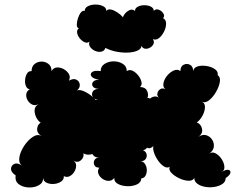

<svg xmlns="http://www.w3.org/2000/svg" viewBox="-20 -808 1053 845"><path d="M49 -36Q28 -50 28.5 -65Q29 -80 43 -86.5Q57 -93 77 -79Q64 -88 64.5 -106.5Q65 -125 75 -146Q85 -167 100.5 -184.5Q116 -202 132.5 -210Q149 -218 163 -209Q142 -222 143.5 -241Q145 -260 159 -268Q146 -277 138.5 -293.5Q131 -310 132.5 -325.5Q134 -341 150 -350Q135 -342 122.5 -347.5Q110 -353 102 -366Q94 -379 95.5 -393Q97 -407 111 -415Q99 -417 94 -429.5Q89 -442 90.5 -457.5Q92 -473 99 -484.5Q106 -496 119 -495Q119 -516 132.5 -526.5Q146 -537 163 -537Q180 -537 193.5 -526.5Q207 -516 207 -495Q215 -510 230.5 -511Q246 -512 261 -503.5Q276 -495 283.5 -481.5Q291 -468 283 -453Q303 -464 316 -457.5Q329 -451 331 -436.5Q333 -422 319 -410Q332 -415 352.5 -405Q373 -395 390 -380Q381 -390 387.5 -403.5Q394 -417 417 -417Q396 -417 389 -427Q382 -437 389 -447Q396 -457 417 -457Q390 -461 382.5 -472Q375 -483 385.5 -491Q396 -499 423 -495Q423 -516 440.5 -527Q458 -538 480.5 -538Q503 -538 520.5 -527Q538 -516 538 -495Q549 -503 562.5 -497Q576 -491 587.5 -477Q599 -463 602.5 -448Q606 -433 596 -425Q619 -425 627 -408.5Q635 -392 629 -377Q635 -378 640 -374Q648 -381 658.5 -383Q669 -385 679 -378Q670 -387 673 -398.5Q676 -410 686 -416Q696 -422 708 -415Q696 -425 699.5 -442.5Q703 -460 716 -475.5Q729 -491 745.5 -498Q762 -505 774 -495Q774 -516 788 -523Q802 -530 816 -523Q830 -516 830 -495Q833 -511 850.5 -516Q868 -521 889.5 -517.5Q911 -514 926 -503.5Q941 -493 938 -477Q951 -469 947.5 -447.5Q944 -426 930.5 -403Q917 -380 900 -366.5Q883 -353 869 -361Q883 -353 882 -335Q881 -317 871 -298.5Q861 -280 846 -269Q864 -263 869 -241.5Q874 -220 852 -205Q871 -218 887.5 -213Q904 -208 913.5 -193.5Q923 -179 921 -162Q919 -145 901 -132Q914 -141 929 -133Q944 -125 955 -108.5Q966 -92 967.5 -75Q969 -58 955 -50Q974 -63 985 -60.5Q996 -58 994 -47.5Q992 -37 973 -24Q973 -8 959 1.5Q945 11 924.5 14.5Q904 18 883.5 14.5Q863 11 849 1Q835 -9 835 -25Q829 -12 810 -12.5Q791 -13 769.5 -23Q748 -33 734.5 -47Q721 -61 727 -74Q716 -67 702.5 -75Q689 -83 677 -99.5Q665 -116 658.5 -134Q652 -152 655 -165Q641 -151 627 -158Q620 -148 609 -147Q622 -142 625 -130Q628 -118 621 -108Q614 -98 596 -98Q609 -99 617 -88Q625 -77 626 -62.5Q627 -48 621 -36Q615 -24 602 -23Q601 -5 583 3.5Q565 12 541.5 11.5Q518 11 500 2Q482 -7 483 -25Q473 -12 458.5 -12Q444 -12 431 -21Q418 -30 413 -43.5Q408 -57 417 -70Q401 -70 395.5 -81Q390 -92 395.5 -103Q401 -114 417 -114Q395 -114 387 -130Q364 -123 347 -133Q351 -116 336.5 -103Q322 -90 302 -101Q315 -94 315 -79.5Q315 -65 307 -52Q299 -39 286.5 -32.5Q274 -26 261 -33Q262 -18 249 -9Q236 0 218 1.5Q200 3 185.5 -3.5Q171 -10 170 -25Q170 -3 150.5 7.5Q131 18 106 17Q81 16 63 3Q45 -10 49 -36ZM417 -369Q403 -369 394 -375Q398 -372 401 -368Q408 -370 417 -369ZM444 -597Q439 -583 425.5 -580.5Q412 -578 398.5 -584Q385 -590 377 -601Q369 -612 374 -625Q365 -617 353 -622Q341 -627 331.5 -638.5Q322 -650 319.5 -663Q317 -676 327 -683Q318 -686 318 -699Q318 -712 323 -727.5Q328 -743 336 -753Q344 -763 353 -760Q353 -774 367.5 -781Q382 -788 400.5 -788Q419 -788 433.5 -781Q448 -774 448 -760Q455 -769 468.5 -766Q482 -763 496.5 -753.5Q511 -744 521 -732Q527 -749 543.5 -760Q560 -771 574 -760Q574 -772 586.5 -778.5Q599 -785 615.5 -785Q632 -785 644.5 -778.5Q657 -772 657 -760Q665 -770 678 -765.5Q691 -761 698.5 -749.5Q706 -738 698 -728Q711 -721 711 -704Q711 -687 702 -669Q693 -651 680 -640.5Q667 -630 653 -636Q662 -621 652 -608.5Q642 -596 626.5 -593.5Q611 -591 602 -606Q603 -595 588.5 -587Q574 -579 550 -577Q526 -575 498 -579.5Q470 -584 444 -597Z"/></svg>

Font: Rubik Bubbles
Style: Regular
Weight: 400
Designer: Hubert and Fischer, NaN
Foundry: Hubert and Fischer, NaN
Version: Version 2.200